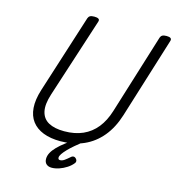

<svg xmlns="http://www.w3.org/2000/svg" viewBox="-169 -1155 1397 1537"><g transform="rotate(15 529.5 -386.5)"><path d="M415 19Q332 19 272 -4.5Q212 -28 178 -73Q144 -118 139 -184Q134 -250 161 -336L369 -988Q374 -1002 385.5 -1008.5Q397 -1015 421 -1015Q444 -1015 455 -1008Q466 -1001 461 -985L247 -324Q218 -235 231 -177.5Q244 -120 293.5 -93Q343 -66 423 -66Q511 -66 577.5 -95.5Q644 -125 690 -182.5Q736 -240 762 -324L968 -988Q973 -1002 984.5 -1008.5Q996 -1015 1019 -1015Q1067 -1015 1058 -985L849 -313Q815 -204 753.5 -130Q692 -56 607 -18.5Q522 19 415 19ZM402 242Q374 242 357.5 227Q341 212 341 184Q341 159 354.5 133.5Q368 108 394 81.5Q420 55 457.5 26.5Q495 -2 542 -35L602 -33V-28Q565 1 534 27.5Q503 54 481 77Q459 100 447 118Q435 136 435 149Q435 158 439.5 162Q444 166 451 166Q469 166 487 153.5Q505 141 532 117Q537 112 548 110.5Q559 109 570 120Q578 128 579.5 137.5Q581 147 575 156Q556 181 526 200.5Q496 220 463.5 231Q431 242 402 242Z"/></g></svg>

Font: Playwrite US Trad
Style: Regular
Weight: 400
Designer: Veronika Burian, José Scaglione
Foundry: TypeTogether
Version: Version 1.002